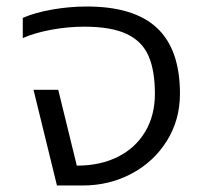

<svg xmlns="http://www.w3.org/2000/svg" viewBox="-20 -570 623 590"><path d="M83 -294H159L216 -61Q288 -61 342 -88Q396 -115 426 -165Q456 -215 456 -282Q456 -353 436.5 -398Q417 -443 369.5 -465.5Q322 -488 239 -488Q188 -488 137 -478.5Q86 -469 50 -453V-515Q86 -531 139.5 -540.5Q193 -550 247 -550Q392 -550 462.5 -484Q533 -418 533 -282Q533 -202 493 -137.5Q453 -73 384.5 -36.5Q316 0 234 0H155Z"/></svg>

Font: Prompt Light
Style: Regular
Weight: 300
Designer: Katatrad Team
Foundry: CadsonDemak
Version: Version 1.001